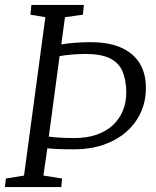

<svg xmlns="http://www.w3.org/2000/svg" viewBox="-21 -763 635 783"><path d="M-1 0 3 -35 77 -47 164 -693 103 -703 107 -743H321L317 -703L244 -693L229 -582Q256 -586.5 288.2 -588.8Q320.5 -591 348 -591Q422.5 -591 472.8 -568.8Q523 -546.5 548.5 -505Q574 -463.5 574 -405Q574 -348 552 -301.8Q530 -255.5 490.8 -222.5Q451.5 -189.5 398.5 -171.8Q345.5 -154 283 -154Q241 -154 213.2 -155.2Q185.5 -156.5 172 -158L156 -47L232 -35L229 0ZM222 -534 178 -206Q200 -203 226.5 -201.5Q253 -200 283 -200Q333.5 -200 373 -213.8Q412.5 -227.5 439.5 -252.8Q466.5 -278 480.5 -312.8Q494.5 -347.5 494 -389Q493 -439.5 477.8 -473.8Q462.5 -508 426.5 -525.5Q390.5 -543 327 -543Q304.5 -543 272.8 -540.5Q241 -538 222 -534Z"/></svg>

Font: Merriweather Light
Style: Italic
Weight: 300
Italic angle: -7.8°
Designer: Eben Sorkin
Foundry: Eben Sorkin
Version: Version 2.101